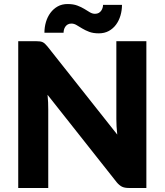

<svg xmlns="http://www.w3.org/2000/svg" viewBox="-20 -933 817 953"><path d="M706.5 -728.5V0H618.5Q599 0 585.8 -6.2Q572.5 -12.5 559.5 -28L216 -462.5Q218 -443 218.8 -424.8Q219.5 -406.5 219.5 -390.5V0H70.5V-728.5H159.5Q170.5 -728.5 178 -727.5Q185.5 -726.5 191.5 -723.8Q197.5 -721 203 -716Q208.5 -711 215.5 -702.5L562 -265Q559.5 -286 558.5 -305.8Q557.5 -325.5 557.5 -343V-728.5ZM451.5 -864.5Q462.5 -864.5 470 -868.8Q477.5 -873 482.2 -879.8Q487 -886.5 489.2 -894.2Q491.5 -902 491.5 -909H585.5Q585.5 -881.5 578 -856Q570.5 -830.5 556 -810.8Q541.5 -791 520 -779.2Q498.5 -767.5 470.5 -767.5Q442.5 -767.5 422.8 -775Q403 -782.5 387.8 -791.8Q372.5 -801 360 -808.5Q347.5 -816 334.5 -816Q323.5 -816 316 -811.5Q308.5 -807 304 -800.2Q299.5 -793.5 297.5 -785.5Q295.5 -777.5 295.5 -770.5H200.5Q200.5 -798 208 -823.5Q215.5 -849 230.2 -869Q245 -889 266.2 -901Q287.5 -913 315.5 -913Q343.5 -913 363.5 -905.5Q383.5 -898 398.5 -888.8Q413.5 -879.5 426 -872Q438.5 -864.5 451.5 -864.5Z"/></svg>

Font: Lato ExtraBold
Style: Regular
Weight: 800
Designer: Lukasz Dziedzic with Adam Twardoch and Botio Nikoltchev
Foundry: tyPoland Lukasz Dziedzic
Version: Version 2.015; 2015-08-06; http://www.latofonts.com/